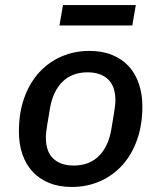

<svg xmlns="http://www.w3.org/2000/svg" viewBox="-20 -730 640 762"><path d="M230 -710H519L505 -629H216ZM265 12Q214 12 175 -4Q136 -20 109.5 -48.5Q83 -77 69 -117.5Q55 -158 55 -208Q55 -282 76 -341Q97 -400 134.5 -441.5Q172 -483 223.5 -505.5Q275 -528 335 -528Q386 -528 425 -512Q464 -496 490.5 -467.5Q517 -439 531 -398Q545 -357 545 -308Q545 -234 524 -175Q503 -116 465.5 -74.5Q428 -33 376.5 -10.5Q325 12 265 12ZM272 -73Q335 -73 373 -111.5Q411 -150 422 -218L433 -284Q435 -298 436.5 -310Q438 -322 438 -331Q438 -388 408.5 -415.5Q379 -443 328 -443Q265 -443 227 -404.5Q189 -366 178 -298L167 -232Q165 -218 163.5 -206Q162 -194 162 -185Q162 -128 191.5 -100.5Q221 -73 272 -73Z"/></svg>

Font: IBM Plex Mono Medium
Style: Italic
Weight: 500
Italic angle: -9°
Monospace: yes
Designer: Mike Abbink, Paul van der Laan, Pieter van Rosmalen
Foundry: Bold Monday
Version: Version 2.3